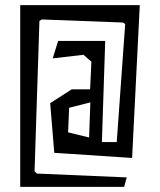

<svg xmlns="http://www.w3.org/2000/svg" viewBox="-20 -730 625 750"><path d="M59 -710H526L496 -113L192 -133L176 -327L260 -381H332L337 -489L306 -516L186 -502L207 -570H391L378 -175H436L469 -636L460 -642L143 -654L134 -648L115 -61L124 -52L475 -37L465 0H59ZM333 -330 250 -309 246 -213 328 -193Z"/></svg>

Font: Bahianita
Style: Regular
Weight: 400
Designer: Pablo Cosgaya & Dani Raskovsky
Foundry: Pablo Cosgaya & Dani Raskovsky
Version: Version 1.008